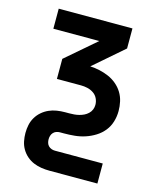

<svg xmlns="http://www.w3.org/2000/svg" viewBox="-111 -597 722 888"><g transform="rotate(15 250.0 -152.5)"><path d="M212 215Q192 215 172.5 212Q153 209 135 201.5Q117 194 102 181Q87 168 77 151Q67 134 63 114.5Q59 95 59 75Q59 55 63 36Q67 17 77 0Q87 -17 102 -30Q117 -43 135 -51Q153 -59 172.5 -62Q192 -65 212 -65H231Q243 -65 255 -66Q267 -67 278.5 -70Q290 -73 300.5 -78Q311 -83 320 -91.5Q329 -100 333.5 -111Q338 -122 338 -134Q338 -150 331 -164.5Q324 -179 310.5 -188Q297 -197 281.5 -200.5Q266 -204 250 -204H135V-300L279 -424H59V-520H412V-424L269 -300Q292 -299 314.5 -294Q337 -289 358 -280Q379 -271 397 -256Q415 -241 427 -221.5Q439 -202 444 -179.5Q449 -157 449 -134Q449 -108 441.5 -83Q434 -58 418 -38Q402 -18 379.5 -4Q357 10 332.5 18Q308 26 282.5 28.5Q257 31 231 31H212Q203 31 195 34Q187 37 181 43.5Q175 50 172.5 58.5Q170 67 170 75Q170 84 172.5 92.5Q175 101 181 107Q187 113 195 116Q203 119 212 119H441V215Z"/></g></svg>

Font: Iosevka Algr
Style: Bold
Weight: 700
Monospace: yes
Designer: Belleve Invis
Foundry: Belleve Invis
Version: Version 26.0.2; ttfautohint (v1.8.3)